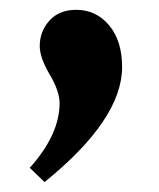

<svg xmlns="http://www.w3.org/2000/svg" viewBox="-20 -200 320 387"><path d="M40 138.2Q100.1 71.3 100.1 7.8Q100.1 -16.1 80.1 -50Q60.1 -84 60.1 -106.9Q60.1 -136.7 79.6 -158.4Q99.1 -180.2 133.8 -180.2Q173.8 -180.2 200 -148.9Q226.1 -117.7 226.1 -64.9Q226.1 40.5 69.8 167Z"/></svg>

Font: Linguistics Pro
Style: Bold
Weight: 700
Designer: Stefan Peev, Context Ltd
Foundry: Stefan Peev, Context Ltd
Version: Version 001.000